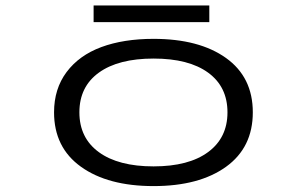

<svg xmlns="http://www.w3.org/2000/svg" viewBox="-20 -650 1090 682"><path d="M312.5 -630.5H723.5V-571.5H312.5ZM172 -251Q172 -334.5 216.5 -394Q261 -453.5 340 -482.8Q419 -512 525.5 -512Q687.5 -512 782.8 -444Q878 -376 878 -251Q878 -126 782.8 -57.5Q687.5 11 525.5 11Q363.5 11 267.8 -57.5Q172 -126 172 -251ZM788 -251Q788 -342 719.2 -392Q650.5 -442 525.5 -442Q400.5 -442 331.2 -392Q262 -342 262 -251Q262 -160 331.2 -109.5Q400.5 -59 525.5 -59Q650.5 -59 719.2 -109.8Q788 -160.5 788 -251Z"/></svg>

Font: League Mono Extended Light
Style: Regular
Weight: 300
Width: 9
Designer: Tyler Finck
Foundry: The League of Moveable Type / Tyler Finck
Version: Version 2.210